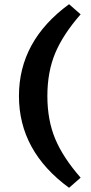

<svg xmlns="http://www.w3.org/2000/svg" viewBox="-20 -734 433 912"><path d="M363 110 308 158Q70 -16 70 -278Q70 -540 308 -714L363 -666Q279 -570 242 -481Q205 -392 205 -278Q205 -164 242 -75Q279 14 363 110Z"/></svg>

Font: TypoPRO Source Serif Pro
Style: Regular
Weight: 900
Designer: Frank Grießhammer
Foundry: Adobe Systems Incorporated
Version: Version 1.017;PS 1.0;hotconv 1.0.79;makeotf.lib2.5.61930